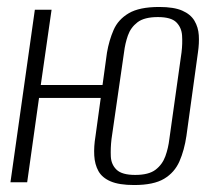

<svg xmlns="http://www.w3.org/2000/svg" viewBox="-20 -523 615 551"><path d="M365 8Q322 8 297.5 -2.5Q273 -13 262.5 -32Q252 -51 250.5 -76.5Q249 -102 254 -132L287 -372Q293 -407 306 -437Q319 -467 349.5 -485Q380 -503 437 -503Q479 -503 503 -492.5Q527 -482 538 -463.5Q549 -445 550.5 -422Q552 -399 548 -372L515 -133Q509 -92 495 -60Q481 -28 451 -10Q421 8 365 8ZM10 0 80 -495H128L97 -279H286L281 -242H92L58 0ZM368 -21Q407 -21 426.5 -36Q446 -51 454.5 -74.5Q463 -98 466 -124L501 -373Q504 -398 502.5 -421Q501 -444 486 -459Q471 -474 433 -474Q394 -474 374.5 -459Q355 -444 347 -421Q339 -398 336 -373L300 -124Q297 -98 298 -74.5Q299 -51 314.5 -36Q330 -21 368 -21Z"/></svg>

Font: Alumni Sans Light
Style: Italic
Weight: 300
Italic angle: -8°
Version: Version 1.016